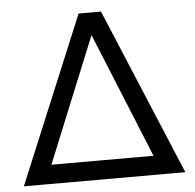

<svg xmlns="http://www.w3.org/2000/svg" viewBox="-51 -751 815 803"><g transform="rotate(-5 356.5 -350.0)"><path d="M17 0 308 -700H402L695 0H601L355 -603H353L107 0ZM94 0V-80H622V0Z"/></g></svg>

Font: REM Light
Style: Regular
Weight: 300
Designer: Octavio Pardo
Foundry: Ashler Design
Version: Version 1.005;gftools[0.9.28]